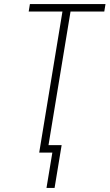

<svg xmlns="http://www.w3.org/2000/svg" viewBox="-20 -755 542 950"><path d="M210 175 239 0H174L289 -698H122L128 -735H502L496 -698H329L220 -37H285L250 175Z"/></svg>

Font: Iosevka Curly Extralight
Style: Italic
Weight: 200
Italic angle: -9°
Monospace: yes
Designer: Belleve Invis
Foundry: Belleve Invis
Version: Version 22.1.2; ttfautohint (v1.8.4)